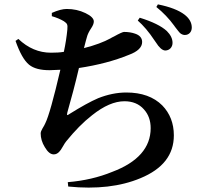

<svg xmlns="http://www.w3.org/2000/svg" viewBox="-20 -820 910 878"><path d="M622 -5C724 -47 775 -112 775 -201C775 -256 757 -302 722 -338C683 -377 628 -397 558 -397C515 -397 472 -388 429 -371C394 -356 351 -332 298 -299C286 -290 285 -293 288 -306C306 -369 324 -436 341 -509C427 -522 503 -542 569 -569C610 -584 630 -604 630 -628C630 -646 619 -659 598 -666C584 -671 567 -674 547 -674C542 -674 526 -667 501 -653C494 -650 489 -647 486 -645C455 -628 415 -613 364 -600C366 -608 369 -620 373 -635C375 -641 376 -646 377 -649C380 -662 387 -676 397 -691C405 -703 409 -713 409 -722C409 -735 396 -748 371 -760C344 -773 316 -779 285 -779C267 -779 244 -773 217 -761V-746C238 -740 257 -732 272 -723C279 -718 284 -714 286 -710C289 -705 289 -696 288 -685C285 -654 280 -620 272 -583C255 -580 236 -579 213 -579C158 -579 108 -600 64 -642L51 -633C70 -579 90 -543 113 -524C134 -507 165 -499 207 -499C218 -499 235 -500 256 -501C225 -368 202 -286 187 -256C184 -249 180 -242 175 -234C169 -224 166 -216 166 -210C166 -189 172 -168 185 -147C198 -125 211 -114 226 -114C235 -114 243 -118 250 -125C255 -130 261 -138 268 -151C274 -162 279 -169 283 -174C322 -222 361 -262 401 -293C455 -336 504 -357 549 -357C586 -357 616 -345 638 -320C659 -297 669 -268 669 -234C669 -145 610 -78 493 -34C432 -9 364 7 290 13L292 33C421 46 531 33 622 -5ZM735 -589C755 -589 769 -604 769 -624C769 -643 760 -661 743 -678C718 -701 677 -721 619 -739L610 -726C635 -704 661 -674 686 -636C689 -631 692 -628 693 -626C708 -602 722 -590 735 -589ZM825 -660C844 -660 857 -674 857 -694C857 -716 846 -736 824 -753C798 -773 757 -789 702 -800L695 -788C726 -763 753 -735 777 -702C778 -701 778 -700 779 -699C780 -698 781 -697 782 -695C792 -682 799 -673 803 -669C810 -663 818 -660 825 -660Z"/></svg>

Font: AllPunType Bold
Style: Regular
Weight: 700
Version: 1.0